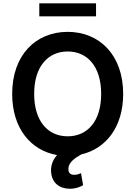

<svg xmlns="http://www.w3.org/2000/svg" viewBox="-20 -929 815 1156"><path d="M558.2 -909.1H216.6V-830.6H558.2ZM469.1 0.7C617.5 -33.4 721.6 -163.7 721.6 -363.6C721.6 -598.7 578.1 -737.2 387.4 -737.2C196.4 -737.2 53.3 -598.7 53.3 -363.6C53.3 -155.9 165.5 -23.1 323.5 4.6C294.4 36.6 283.4 76.3 288.4 113.6C295.5 174.4 339.8 207.4 400.9 207.4C436.8 207.4 463.4 196 480.5 186.1L467.7 113.6C458.5 117.5 444.6 123.6 426.8 123.6C402.3 123.6 391.7 110.8 391.7 88.1C391.7 51.1 425.8 25.2 469.1 0.7ZM185.7 -363.6C185.7 -529.1 269.2 -619 387.4 -619C506 -619 589.1 -529.1 589.1 -363.6C589.1 -198.2 506 -108.3 387.4 -108.3C269.2 -108.3 185.7 -198.2 185.7 -363.6Z"/></svg>

Font: TID UI Semi Bold
Style: Regular
Weight: 600
Designer: The TID Project Authors
Foundry: Bakken & Bæck
Version: Version 1.001;hotconv 1.0.109;makeotfexe 2.5.65596